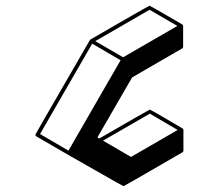

<svg xmlns="http://www.w3.org/2000/svg" viewBox="-20 -763 772 667"><path d="M409.2 -116.2Q407.2 -116.2 312 -170.9L216.8 -225.1L106.4 -289.1Q103 -291 103 -295.4Q103 -296.9 197.8 -460.4L292 -623.5L293.5 -625.5H293.9L396 -684.6Q498 -743.2 499.5 -743.2Q501 -743.2 557.1 -710.7Q613.3 -678.2 613.8 -677.7L614.3 -676.8H614.7L615.2 -675.8V-675.3H615.7V-673.8L616.2 -672.9V-600.6Q616.2 -596.7 612.8 -594.7L439 -494.1L318.4 -285.6L324.7 -281.7Q498.5 -382.3 500.5 -382.3Q502.4 -382.3 558.3 -349.6Q614.3 -316.9 614.7 -316.4L615.7 -315.9L617.2 -312.5V-239.3Q617.2 -235.8 613.8 -233.9Q411.1 -116.2 409.2 -116.2ZM435.1 -217.8 597.2 -311.5 500.5 -368.2 337.9 -274.4ZM407.7 -564 596.2 -672.9 499.5 -729 311 -620.1ZM217.8 -239.7 398.9 -553.7 300.3 -611.3 119.1 -297.4Z"/></svg>

Font: 3D Isometric
Style: Bold
Weight: 700
Designer: GGBotNet
Foundry: GGBotNet
Version: 1.14